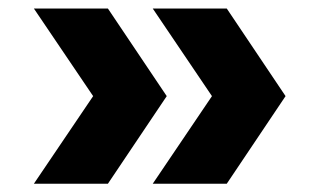

<svg xmlns="http://www.w3.org/2000/svg" viewBox="-20 -492 759 456"><path d="M342.8 -55.7 483.4 -263.7 342.8 -471.7H518.6L658.2 -263.7L518.6 -55.7ZM60.5 -55.7 201.2 -263.7 60.5 -471.7H236.3L376 -263.7L236.3 -55.7Z"/></svg>

Font: Wanted Sans Black
Style: Regular
Weight: 900
Designer: Original Design by Kil Hyung-jin and Kang Hanbin, Wanted Lab, Inc; Hangeul from Source Han Sans by Jang Soo-young and Ka
Foundry: Wanted Lab, Inc.
Version: Version 1.003